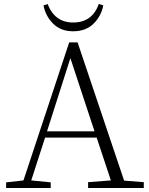

<svg xmlns="http://www.w3.org/2000/svg" viewBox="-20 -943 746 963"><path d="M475.6 -922.9 498 -916Q488.3 -863.3 449.7 -824.7Q411.1 -786.1 346.7 -786.1Q284.2 -786.1 246.1 -824.7Q208 -863.3 198.2 -916L218.8 -922.9Q254.9 -830.1 346.7 -830.1Q442.4 -830.1 475.6 -922.9ZM215.8 -284.2H454.1L333 -651.4ZM602.5 -37.1 701.2 -29.3V0H421.9V-29.3L536.1 -38.1L464.8 -252.9H206.1L136.7 -38.1L234.4 -28.3V0H10.7V-28.3L97.7 -38.1L327.1 -730.5H369.1Z"/></svg>

Font: GenYoMin TW TTF ExtraLight
Style: Regular
Weight: 250
Version: Version 1.300